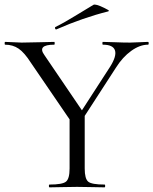

<svg xmlns="http://www.w3.org/2000/svg" viewBox="-23 -805 659 825"><path d="M220 -679Q216 -677 214 -682Q212 -687 215 -689Q252 -707 312 -744Q372 -781 378 -784Q387 -790 427 -770Q446 -761 445 -758Q444 -757 442 -756Q334 -729 220 -679ZM613 -625Q616 -625 616 -619Q616 -613 613 -613Q578 -613 541 -586.5Q504 -560 475 -514L341 -307V-81Q341 -37 356 -24.5Q371 -12 426 -12Q429 -12 429 -6Q429 0 426 0Q412 0 372.5 -1Q333 -2 308 -2Q284 -2 244 -1Q204 0 190 0Q187 0 187 -6Q187 -12 190 -12Q245 -12 260.5 -24.5Q276 -37 276 -81V-292L110 -535Q82 -579 57 -596Q32 -613 -1 -613Q-3 -613 -3 -619Q-3 -625 -1 -625Q11 -625 35 -623.5Q59 -622 70 -622Q99 -622 147 -623.5Q195 -625 210 -625Q212 -625 212 -619Q212 -613 210 -613Q135 -613 168 -568L329 -331L450 -518Q479 -564 471 -588.5Q463 -613 419 -613Q417 -613 417 -619Q417 -625 419 -625Q435 -625 471 -623.5Q507 -622 536 -622Q553 -622 576 -623.5Q599 -625 613 -625Z"/></svg>

Font: Cormorant
Style: Regular
Weight: 400
Designer: Christian Thalmann (Catharsis Fonts)
Version: Version 1.000;PS 001.000;hotconv 1.0.70;makeotf.lib2.5.58329